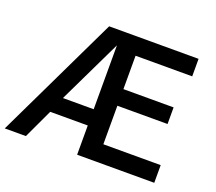

<svg xmlns="http://www.w3.org/2000/svg" viewBox="-140 -860 1148 1021"><g transform="rotate(20 434.0 -350.0)"><path d="M-22.5 0 313.5 -700H819.5V-601H499V-412H783V-318H499V-100H823.5V0H387V-165.5H174.5L97 0ZM213 -257.5H387V-619Z"/></g></svg>

Font: Geologica
Style: Regular
Weight: 400
Designer: Sindre Bremnes, Frode Helland
Foundry: Monokrom Skriftforlag AS
Version: Version 1.010; ttfautohint (v1.8.4.7-5d5b);gftools[0.9.28]